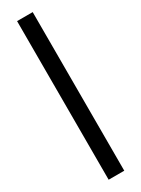

<svg xmlns="http://www.w3.org/2000/svg" viewBox="-234 -849 680 925"><g transform="rotate(-30 106.5 -387.0)"><path d="M63 54.2V-828.1H149.9V54.2Z"/></g></svg>

Font: Dhyana
Style: Regular
Weight: 400
Foundry: Vernon Adams
Version: Version 1.002; ttfautohint (v0.8.51-6076)